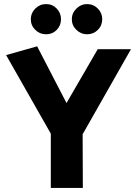

<svg xmlns="http://www.w3.org/2000/svg" viewBox="-20 -921 672 941"><path d="M386 0 385 -263 622 -680H459L306 -416L162 -694L10 -651L229 -266V0ZM206 -753Q237 -753 258 -774.5Q279 -796 279 -827Q279 -857 258 -879Q237 -901 206 -901Q175 -901 153 -879Q131 -857 131 -827Q131 -796 153 -774.5Q175 -753 206 -753ZM406 -753Q438 -753 459.5 -774.5Q481 -796 481 -827Q481 -857 459.5 -879Q438 -901 406 -901Q377 -901 354.5 -879Q332 -857 332 -827Q332 -796 354.5 -774.5Q377 -753 406 -753Z"/></svg>

Font: Catamaran ExtraBold
Style: Regular
Weight: 800
Designer: Pria Ravichandran
Version: Version 2.000